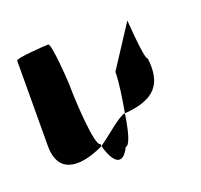

<svg xmlns="http://www.w3.org/2000/svg" viewBox="-81 -643 617 588"><g transform="rotate(-20 227.0 -349.0)"><path d="M23 -260C23 -158 110 -171 177 -204C176 -206 177 -209 176 -211C157 -211 149 -366 149 -416C149 -424 141 -552 130 -552C120 -552 24 -546 24 -538C24 -538 23 -340 23 -260ZM177 -204C195 -139 222 -127 246 -176C260 -176 271 -221 279 -274C256 -270 215 -230 177 -204ZM279 -274H283C378 -282 413 -322 402 -408C391 -408 383 -546 383 -538L295 -403C295 -370 287 -319 279 -274Z"/></g></svg>

Font: Ampere
Style: UltCnd
Weight: 400
Version: Version 1